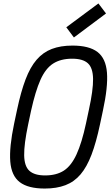

<svg xmlns="http://www.w3.org/2000/svg" viewBox="-20 -1078 641 1112"><path d="M239 14Q143 14 94.5 -23Q46 -60 39.5 -142.5Q33 -225 62 -363L79 -443Q101 -547 128 -618Q155 -689 192 -732Q229 -775 280 -794.5Q331 -814 400 -814Q496 -814 544.5 -777Q593 -740 599.5 -657.5Q606 -575 576 -437L559 -357Q537 -253 510 -182Q483 -111 446.5 -68Q410 -25 359 -5.5Q308 14 239 14ZM241 -62Q307 -62 350 -90Q393 -118 423.5 -184.5Q454 -251 478 -363L495 -443Q520 -557 519 -621Q518 -685 489 -711.5Q460 -738 398 -738Q332 -738 288 -710Q244 -682 214.5 -616Q185 -550 160 -437L143 -357Q119 -243 120 -179Q121 -115 150.5 -88.5Q180 -62 241 -62ZM408 -861 364 -920 550 -1058 594 -1000Z"/></svg>

Font: Victor Mono Thin Medium
Style: Italic
Weight: 500
Italic angle: -12°
Monospace: yes
Version: Version 1.561;gftools[0.9.30]